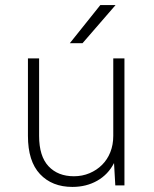

<svg xmlns="http://www.w3.org/2000/svg" viewBox="-20 -730 605 756"><path d="M265 6Q185 6 137.5 -44.5Q90 -95 90 -195V-500H134V-195Q134 -115 171 -75.5Q208 -36 271 -36Q304 -36 332.5 -48Q361 -60 382 -81Q403 -102 414.5 -131Q426 -160 426 -195V-500H470V0H434L429 -88Q406 -43 363 -18.5Q320 6 265 6ZM375 -710H435L305 -560H255Z"/></svg>

Font: PT Root UI Web Light
Style: Regular
Weight: 300
Designer: Vitaly Kuzmin
Foundry: ParaType Ltd.
Version: Version 1.000W